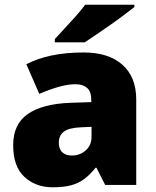

<svg xmlns="http://www.w3.org/2000/svg" viewBox="-20 -786 663 816"><path d="M336 -563Q441 -563 500 -511Q559 -459 559 -363V0H427L390 -73H386Q363 -44 338.5 -25.5Q314 -7 282 1.5Q250 10 204 10Q132 10 84 -34Q36 -78 36 -169Q36 -258 97.5 -301Q159 -344 276 -349L368 -352V-360Q368 -397 350 -412.5Q332 -428 301 -428Q268 -428 228 -416.5Q188 -405 147 -387L92 -513Q140 -538 200.5 -550.5Q261 -563 336 -563ZM325 -245Q273 -243 251.5 -226.5Q230 -210 230 -180Q230 -152 245 -138.5Q260 -125 285 -125Q320 -125 344.5 -147Q369 -169 369 -204V-247ZM551 -756Q533 -742 506 -721.5Q479 -701 448 -679.5Q417 -658 388.5 -638.5Q360 -619 340 -606H213V-620Q230 -639 254 -664.5Q278 -690 302 -717Q326 -744 342 -766H551Z"/></svg>

Font: Noto Sans Gujarati UI Black
Style: Regular
Weight: 900
Designer: Jelle Bosma - Monotype Design Team, Universal Thirst
Foundry: Monotype Imaging Inc.
Version: Version 2.106; ttfautohint (v1.8.4.7-5d5b)